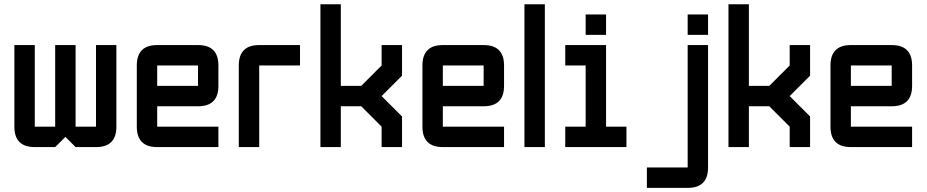

<svg xmlns="http://www.w3.org/2000/svg" viewBox="-20 -704 4435 919"><path d="M244.1 -488.3H341.8V-97.7H439.5V-488.3H537.1V-97.7Q537.1 0 439.5 0H341.8L293 -48.8L244.1 0H146.5Q48.8 0 48.8 -97.7V-488.3H146.5V-97.7H244.1Z M732.4 -488.3H927.7Q1025.4 -488.3 1025.4 -390.6V-293Q1025.4 -195.3 927.7 -195.3H732.4V-97.7H1025.4V0H732.4Q634.8 0 634.8 -97.7V-390.6Q634.8 -488.3 732.4 -488.3ZM927.7 -390.6H732.4V-293H927.7Z M1220.7 -488.3H1416V-390.6H1220.7V0H1123V-390.6Q1123 -488.3 1220.7 -488.3Z M1513.7 -683.6H1611.3V-293H1709L1806.6 -390.6V-488.3H1904.3V-341.8L1806.6 -244.1L1904.3 -146.5V0H1806.6V-97.7L1709 -195.3H1611.3V0H1513.7Z M2099.6 -488.3H2294.9Q2392.6 -488.3 2392.6 -390.6V-293Q2392.6 -195.3 2294.9 -195.3H2099.6V-97.7H2392.6V0H2099.6Q2002 0 2002 -97.7V-390.6Q2002 -488.3 2099.6 -488.3ZM2294.9 -390.6H2099.6V-293H2294.9Z M2490.2 -683.6H2587.9V0H2490.2Z M2783.2 -537.1V-634.8H2880.9V-537.1ZM2685.5 0V-97.7H2783.2V-390.6H2685.5V-488.3H2880.9V-97.7H2978.5V0Z M3271.5 -488.3H3369.1V97.7Q3369.1 195.3 3271.5 195.3H3076.2V97.7H3271.5ZM3271.5 -537.1V-634.8H3369.1V-537.1Z M3466.8 -683.6H3564.5V-293H3662.1L3759.8 -390.6V-488.3H3857.4V-341.8L3759.8 -244.1L3857.4 -146.5V0H3759.8V-97.7L3662.1 -195.3H3564.5V0H3466.8Z M4052.7 -488.3H4248Q4345.7 -488.3 4345.7 -390.6V-293Q4345.7 -195.3 4248 -195.3H4052.7V-97.7H4345.7V0H4052.7Q3955.1 0 3955.1 -97.7V-390.6Q3955.1 -488.3 4052.7 -488.3ZM4248 -390.6H4052.7V-293H4248Z"/></svg>

Font: BabelStone Runic Dotted
Style: Regular
Weight: 400
Designer: Andrew West
Foundry: BabelStone
Version: Version 3.003 March 14, 2022